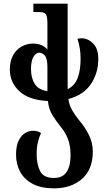

<svg xmlns="http://www.w3.org/2000/svg" viewBox="-20 -780 583 1053"><path d="M519 -457Q519 -379 478.5 -319Q438 -259 355 -237Q360 -202 376.5 -174Q393 -146 416 -118Q445 -84 467 -41Q489 2 489 52Q489 149 430 201Q371 253 276 253Q206 253 159.5 228.5Q113 204 90.5 162Q68 120 68 68Q68 21 82 -8Q96 -37 117.5 -50Q139 -63 162 -63Q188 -63 205 -50Q196 -31 188.5 -3Q181 25 181 66Q181 121 200 158.5Q219 196 276 196Q324 196 345.5 163Q367 130 367 73Q367 19 352.5 -18Q338 -55 312 -86Q287 -117 267 -149.5Q247 -182 243 -226Q139 -231 86.5 -279.5Q34 -328 34 -398Q34 -446 52 -477.5Q70 -509 99 -525Q128 -541 161 -541Q211 -541 240 -509V-652Q240 -692 230.5 -703Q221 -714 191 -714H163V-760H351V-291Q390 -310 406 -352.5Q422 -395 422 -457Q422 -486 418 -512.5Q414 -539 405 -567Q415 -570 428 -570Q462 -570 490.5 -542Q519 -514 519 -457ZM150 -400Q150 -355 169.5 -321.5Q189 -288 240 -280V-413Q240 -458 226.5 -474.5Q213 -491 195 -491Q177 -491 163.5 -468.5Q150 -446 150 -400Z"/></svg>

Font: Noto Serif Georgian ExtraCondensed SemiBold
Style: Regular
Weight: 600
Width: 2
Designer: Monotype Design Team, Akaki Razmadze
Foundry: Google LLC
Version: Version 2.003; ttfautohint (v1.8.4.7-5d5b)